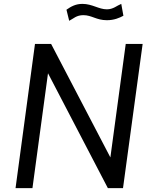

<svg xmlns="http://www.w3.org/2000/svg" viewBox="-20 -968 783 988"><path d="M548 -158 243 -742H160L60 0H147L227 -591L535 0H613L714 -742H627ZM604 -948C581 -939 563 -920 530 -920C488 -920 455 -948 404 -948C370 -948 346 -935 322 -918L336 -861C358 -872 373 -890 409 -890C452 -890 476 -864 530 -864C567 -864 595 -876 615 -887Z"/></svg>

Font: Cheyenne Sans
Style: Italic
Weight: 400
Italic angle: -8.13011°
Designer: The Public Sans project authors (U.S. Web Design System), Libre Franklin designed by Pablo Impallari and Rodrigo Fuenzal
Foundry: The Cheyenne Sans Project Authors
Version: Version 2.007